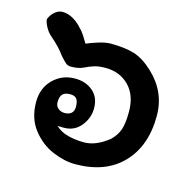

<svg xmlns="http://www.w3.org/2000/svg" viewBox="-80 -578 680 666"><g transform="rotate(15 260.0 -245.5)"><path d="M410 -378Q475 -317 475 -231Q475 -123 414 -59.5Q353 4 244 4Q206 4 163 -14Q120 -32 89 -71.5Q58 -111 58 -170Q58 -220 90 -251.5Q122 -283 168 -283Q207 -283 232.5 -261Q258 -239 258 -200Q258 -165 235 -136.5Q212 -108 174 -108H166Q156 -108 151 -109Q169 -91 197 -84Q225 -77 254 -77Q297 -77 342 -113Q362 -132 370 -155Q378 -178 378 -220Q378 -279 345 -312.5Q312 -346 260 -346Q238 -346 222 -341.5Q206 -337 186 -327Q169 -319 142 -319Q132 -319 125 -324.5Q118 -330 103 -347Q84 -374 51 -402Q37 -414 28.5 -430.5Q20 -447 20 -455Q20 -460 26.5 -470Q33 -480 43.5 -487.5Q54 -495 66 -495Q86 -495 105 -484Q124 -473 139 -455Q147 -448 157.5 -431.5Q168 -415 171 -409Q184 -415 210.5 -423.5Q237 -432 256 -432Q308 -432 341.5 -421.5Q375 -411 410 -378ZM130 -188Q130 -174 140 -166Q150 -158 163 -158Q178 -158 187 -165.5Q196 -173 196 -189Q196 -207 189.5 -216.5Q183 -226 166 -226Q147 -226 138.5 -217Q130 -208 130 -188Z"/></g></svg>

Font: Itim
Style: Regular
Weight: 400
Designer: Suppakit Chalermlarp
Version: Version 1.002g